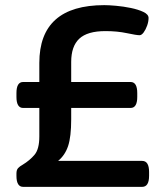

<svg xmlns="http://www.w3.org/2000/svg" viewBox="-20 -727 650 747"><path d="M70 0Q44 0 44 -43V-52Q44 -66 50.5 -73Q57 -80 68 -86Q96 -103 114.5 -125Q133 -147 133 -196V-307H70Q44 -307 44 -350V-365Q44 -408 70 -408H133V-482Q133 -707 386 -707Q403 -707 431.5 -704.5Q460 -702 489 -696Q518 -690 538 -680.5Q558 -671 558 -657Q558 -643 552.5 -627.5Q547 -612 539 -601Q531 -590 523 -590Q511 -590 473.5 -598Q436 -606 390 -606Q320 -606 288.5 -576.5Q257 -547 257 -486V-408H488Q514 -408 514 -365V-350Q514 -307 488 -307H257V-263Q257 -195 245 -159Q233 -123 206 -101H533Q560 -101 560 -58V-43Q560 0 533 0Z"/></svg>

Font: Asap Expanded SemiBold
Style: Regular
Weight: 600
Width: 7
Designer: Pablo Cosgaya
Foundry: Omnibus-Type
Version: Version 3.001; ttfautohint (v1.8.4.7-5d5b)